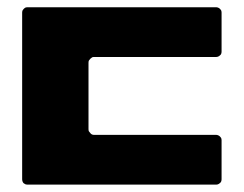

<svg xmlns="http://www.w3.org/2000/svg" viewBox="-20 -502 660 520"><path d="M580.1 -362.3Q580.1 -359.4 579.1 -356.4Q578.1 -353.5 575.2 -351.6Q573.2 -349.6 570.3 -348.6Q568.4 -347.7 565.4 -347.7Q482.4 -347.7 400.4 -347.7Q317.4 -347.7 235.4 -347.7Q231.4 -347.7 229.5 -346.7Q226.6 -344.7 224.6 -342.8Q222.7 -340.8 220.7 -337.9Q219.7 -335.9 219.7 -332Q219.7 -287.1 219.7 -242.2Q219.7 -197.3 219.7 -152.3Q219.7 -148.4 220.7 -146.5Q222.7 -143.6 224.6 -141.6Q226.6 -138.7 229.5 -137.7Q231.4 -136.7 235.4 -136.7Q317.4 -136.7 400.4 -136.7Q482.4 -136.7 565.4 -136.7Q568.4 -136.7 570.3 -135.7Q573.2 -134.8 575.2 -132.8Q578.1 -129.9 579.1 -127.9Q580.1 -125 580.1 -122.1Q580.1 -95.7 580.1 -69.3Q580.1 -43 580.1 -16.6Q580.1 -13.7 579.1 -10.7Q578.1 -7.8 575.2 -5.9Q573.2 -3.9 570.3 -2.9Q568.4 -2 565.4 -2Q437.5 -2 309.6 -2Q182.6 -2 54.7 -2Q51.8 -2 48.8 -2.9Q46.9 -3.9 43.9 -5.9Q42 -7.8 41 -10.7Q40 -13.7 40 -16.6Q40 -128.9 40 -242.2Q40 -354.5 40 -467.8Q40 -470.7 41 -473.6Q42 -475.6 43.9 -477.5Q46.9 -480.5 48.8 -481.4Q51.8 -482.4 54.7 -482.4Q182.6 -482.4 309.6 -482.4Q437.5 -482.4 564.5 -482.4Q568.4 -482.4 570.3 -481.4Q573.2 -480.5 575.2 -478.5Q578.1 -475.6 579.1 -473.6Q580.1 -470.7 580.1 -467.8Q580.1 -441.4 580.1 -415Q580.1 -388.7 580.1 -362.3Z"/></svg>

Font: pil love
Style: regular
Weight: 400
Designer: pierpaolo belleggia, riccardo antolini, manuela ilari
Foundry: pil communication
Version: Version 1.2